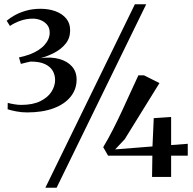

<svg xmlns="http://www.w3.org/2000/svg" viewBox="-20 -835 913 906"><path d="M108 -304.5Q81.5 -304.5 55.8 -309.5Q30 -314.5 16 -319.5L16.5 -349.5Q29.5 -346 47.2 -343Q65 -340 79.5 -340Q134 -340 169.5 -357.2Q205 -374.5 222.5 -401.5Q240 -428.5 240 -457.5Q240 -481 228.8 -500.8Q217.5 -520.5 192.2 -532.5Q167 -544.5 124.5 -544.5Q120 -543.5 111.8 -541.8Q103.5 -540 94.5 -537.5Q85.5 -535 78.5 -533.5L69.5 -564Q81.5 -566.5 94.2 -570Q107 -573.5 119.5 -578Q166 -595.5 190.2 -623Q214.5 -650.5 214.5 -681Q214.5 -704 201.8 -718.8Q189 -733.5 170.5 -740.5Q152 -747.5 134 -747Q105.5 -747 77.5 -737.5Q49.5 -728 27 -712.5L11.5 -737Q27 -750.5 50.5 -763.5Q74 -776.5 104.5 -785Q135 -793.5 171.5 -793.5Q210.5 -793.5 242.2 -781.8Q274 -770 292.5 -747.5Q311 -725 311 -692Q311 -655.5 290.2 -629.5Q269.5 -603.5 237.2 -586.5Q205 -569.5 171 -560.5Q221 -567.5 259.5 -556.8Q298 -546 319.8 -521.2Q341.5 -496.5 341.5 -459.5Q341.5 -413.5 313.2 -378.5Q285 -343.5 232.8 -324Q180.5 -304.5 108 -304.5ZM616.5 -815H670L247 51H194ZM697.5 0 699 -100.5H490L467 -140.5Q490.5 -179.5 513 -223.8Q535.5 -268 556.5 -313.2Q577.5 -358.5 596.8 -401Q616 -443.5 633 -479.5H659.5L732.5 -443L568.5 -178L523.5 -130L699.5 -144L705.5 -277.5L787.5 -283V-150.5L866 -156.5V-100.5H787.5V0Z"/></svg>

Font: Merriweather 120pt Medium
Style: Regular
Weight: 500
Version: Version 2.100